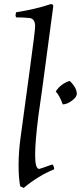

<svg xmlns="http://www.w3.org/2000/svg" viewBox="-20 -896 396 940"><path d="M152 -767Q152 -807 121 -808Q92 -811 59 -811Q56 -817 56 -823L59 -836Q151 -850 229 -876Q239 -876 241 -867L199 -553Q196 -527 185 -449Q174 -371 168 -329Q152 -203 152 -136Q152 -69 172 -69Q176 -69 236 -91Q245 -84 245 -67Q168 -36 96 24L79 16Q71 -23 71 -88Q71 -153 81 -225L125 -549Q152 -746 152 -767ZM356 -436Q356 -421 332 -403Q308 -385 287 -385Q272 -428 253 -448Q276 -485 321 -500Q356 -467 356 -436Z"/></svg>

Font: Rosarivo
Style: Italic
Weight: 400
Version: Version 1.003